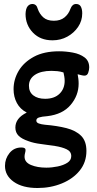

<svg xmlns="http://www.w3.org/2000/svg" viewBox="-20 -666 485 962"><path d="M243 -464Q182 -464 145 -502.5Q108 -541 108 -596Q109 -623 118.5 -634.5Q128 -646 142 -646Q163 -646 169 -622Q178 -596 197 -579Q216 -562 250 -562Q283 -562 303.5 -579Q324 -596 333 -622Q342 -646 361 -646Q378 -646 385 -633Q392 -620 392 -599Q392 -562 371.5 -531.5Q351 -501 317.5 -482.5Q284 -464 243 -464ZM168 276Q93 276 49 245Q5 214 5 165Q5 129 27.5 101Q50 73 87 73Q108 73 108 85Q108 92 105.5 101Q103 110 103 119Q103 147 135 160.5Q167 174 212 174Q240 174 269 168Q298 162 317.5 149.5Q337 137 337 116Q337 93 314 82Q291 71 256 65.5Q221 60 184.5 55.5Q148 51 122 41Q89 30 73 14Q57 -2 57 -27Q57 -74 114 -102Q81 -119 64.5 -150Q48 -181 48 -219Q48 -268 73.5 -311Q99 -354 149.5 -381.5Q200 -409 276 -409Q310 -409 345 -402.5Q380 -396 403.5 -378.5Q427 -361 427 -328Q427 -316 422 -301.5Q417 -287 403 -287Q397 -287 387 -289.5Q377 -292 369 -294Q371 -284 372.5 -272Q374 -260 374 -247Q374 -188 334 -140.5Q294 -93 217 -84Q189 -82 175.5 -77.5Q162 -73 162 -62Q162 -52 174 -47.5Q186 -43 205 -41Q266 -36 313 -24Q360 -12 386.5 14.5Q413 41 413 90Q413 147 379.5 188.5Q346 230 290 253Q234 276 168 276ZM206 -171Q252 -171 278 -196Q304 -221 304 -261Q304 -272 302 -283.5Q300 -295 298 -303Q282 -308 267 -309.5Q252 -311 238 -311Q185 -311 155 -291Q125 -271 125 -236Q125 -205 147 -188Q169 -171 206 -171Z"/></svg>

Font: Akaya Telivigala
Style: Regular
Weight: 400
Designer: Vaishnavi Murthy Yerkadithaya, Juan Luis Blanco Aristondo
Version: Version 1.002; ttfautohint (v1.8.3)